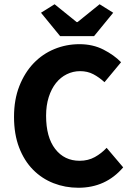

<svg xmlns="http://www.w3.org/2000/svg" viewBox="-20 -872 622 904"><path d="M349 12Q287 12 232 -9.5Q177 -31 135.5 -73Q94 -115 70 -177.5Q46 -240 46 -322Q46 -403 71 -466.5Q96 -530 138 -574Q180 -618 236 -641Q292 -664 354 -664Q417 -664 467 -638.5Q517 -613 550 -579L472 -485Q447 -508 419.5 -522.5Q392 -537 357 -537Q324 -537 294.5 -522.5Q265 -508 243.5 -481Q222 -454 209.5 -415Q197 -376 197 -327Q197 -226 240 -170.5Q283 -115 355 -115Q395 -115 426.5 -132.5Q458 -150 482 -176L560 -84Q478 12 349 12ZM263 -702 173 -812 237 -852 341 -768H345L449 -852L513 -812L423 -702Z"/></svg>

Font: Font
Style: ¶
Weight: 700
Designer: Paul D. Hunt
Foundry: Adobe Systems Incorporated
Version: Version 3.000